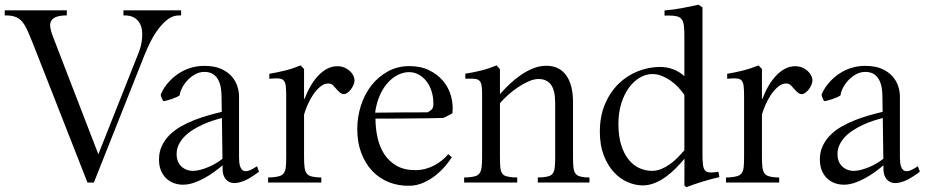

<svg xmlns="http://www.w3.org/2000/svg" viewBox="-41 -754 3824 793"><path d="M-21.5 -711.4H234.9V-690.4L220.2 -689.9Q198.2 -688 186 -681.9Q173.8 -675.8 169.2 -665Q164.6 -654.3 167 -639.2Q169.4 -624 177.2 -604L365.2 -116.7L531.7 -536.6Q537.1 -550.3 541 -566.2Q544.9 -582 546.1 -598.4Q547.4 -614.7 545.2 -630.1Q543 -645.5 535.9 -658.2Q528.8 -670.9 516.1 -679.4Q503.4 -688 483.9 -689.9L468.8 -690.4V-711.4H707V-690.4L691.4 -689.9Q668.9 -688 648.9 -671.9Q628.9 -655.8 611.6 -632.3Q594.2 -608.9 580.6 -581.5Q566.9 -554.2 557.1 -529.8L346.7 0H320.3L93.3 -578.6Q81.5 -607.9 72.3 -628.4Q63 -648.9 52.5 -662.1Q42 -675.3 28.3 -681.9Q14.6 -688.5 -5.4 -689.9L-21.5 -690.4Z M622.6 -362.3Q625.5 -370.6 632.1 -382.6Q638.7 -394.5 649.4 -407.7Q660.2 -420.9 675 -434.1Q689.9 -447.3 709.2 -458Q728.5 -468.8 752 -475.3Q775.4 -481.9 803.2 -481.9Q843.8 -481.9 871.1 -470Q898.4 -458 915 -439.5Q931.6 -420.9 939 -398.7Q946.3 -376.5 946.3 -356V-103.5Q946.3 -81.1 950.4 -68.1Q954.6 -55.2 962.2 -50.3Q969.7 -45.4 980.7 -47.6Q991.7 -49.8 1005.4 -58.1L1020.5 -67.4L1028.8 -44.9Q1006.8 -27.8 984.4 -15.4Q961.9 -2.9 939.9 1Q928.2 3.4 917.2 1.2Q906.2 -1 897.7 -7.8Q889.2 -14.6 883.8 -26.6Q878.4 -38.6 878.4 -55.7V-71.3Q862.3 -57.6 842.8 -43.5Q823.2 -29.3 801.8 -17.6Q780.3 -5.9 758.1 1.5Q735.8 8.8 714.8 8.8Q694.3 8.8 676.3 2Q658.2 -4.9 644.8 -18.1Q631.3 -31.2 623.5 -50.5Q615.7 -69.8 615.7 -95.2Q615.7 -127 627.9 -152.3Q640.1 -177.7 660.4 -197.5Q680.7 -217.3 707 -232.2Q733.4 -247.1 762.2 -258.3Q791 -269.5 820.3 -277.8Q849.6 -286.1 875 -292L874 -356Q874 -373.5 871.1 -391.4Q868.2 -409.2 860.6 -423.8Q853 -438.5 839.1 -447.8Q825.2 -457 803.2 -457Q782.2 -457 763.9 -446.5Q745.6 -436 731.9 -420.9Q718.3 -405.8 710.2 -389.2Q702.1 -372.6 701.2 -360.4Q696.3 -356.4 686.8 -352.3Q677.2 -348.1 666.7 -344.5Q656.2 -340.8 647 -338.6Q637.7 -336.4 632.8 -336.4Q630.4 -340.8 627.2 -348.4Q624 -356 622.6 -362.3ZM875.5 -266.6Q857.9 -262.2 836.9 -255.4Q815.9 -248.5 795.2 -239Q774.4 -229.5 755.1 -217.3Q735.8 -205.1 720.9 -189.9Q706.1 -174.8 697.3 -156.7Q688.5 -138.7 688.5 -117.7Q688.5 -101.1 693.8 -87.9Q699.2 -74.7 708.7 -65.9Q718.3 -57.1 731 -52.5Q743.7 -47.9 758.3 -48.3Q772.5 -48.8 788.6 -53.2Q804.7 -57.6 820.8 -64.5Q836.9 -71.3 851.6 -80.1Q866.2 -88.9 877.9 -98.1Z M1214.8 -105Q1214.8 -79.6 1216.8 -63.7Q1218.8 -47.9 1224.6 -39.1Q1230.5 -30.3 1241.5 -26.6Q1252.4 -22.9 1271 -21.5L1286.1 -21V0H1066.4V-21L1081.5 -21.5Q1101.6 -22.9 1113.3 -26.6Q1125 -30.3 1131.3 -39.1Q1137.7 -47.9 1139.4 -63.5Q1141.1 -79.1 1141.1 -104.5V-357.4Q1141.1 -382.8 1139.4 -397.7Q1137.7 -412.6 1131.8 -420.2Q1126 -427.7 1114.7 -429.4Q1103.5 -431.2 1084.5 -429.7L1071.3 -428.7V-449.2Q1103.5 -454.6 1135.3 -462.4Q1167 -470.2 1200.7 -483.9L1207 -477.1L1214.8 -469.2V-345.7H1216.8Q1228 -375 1242.4 -399.7Q1256.8 -424.3 1273.9 -442.1Q1291 -460 1310.5 -470.2Q1330.1 -480.5 1351.6 -480.5Q1368.7 -480.5 1381.8 -474.9Q1395 -469.2 1404.3 -460.4Q1413.6 -451.7 1418.5 -441.4Q1423.3 -431.2 1423.3 -421.9Q1423.3 -413.6 1419.2 -403.6Q1415 -393.6 1408.4 -385Q1401.9 -376.5 1394 -370.8Q1386.2 -365.2 1378.9 -365.2Q1372.1 -365.2 1365.5 -369.9Q1358.9 -374.5 1351.6 -382.8Q1343.3 -392.6 1335.2 -400.9Q1327.1 -409.2 1314.5 -409.2Q1296.9 -409.2 1280.5 -395Q1264.2 -380.9 1251 -360.8Q1237.8 -340.8 1228.5 -318.8Q1219.2 -296.9 1214.8 -280.8Z M1825.2 -104.5Q1814 -86.9 1796.6 -66.7Q1779.3 -46.4 1757.3 -29.1Q1735.4 -11.7 1708.7 0.2Q1682.1 12.2 1652.8 13.2Q1605.5 14.6 1565.2 -1.5Q1524.9 -17.6 1496.1 -48.3Q1467.3 -79.1 1450.9 -122.8Q1434.6 -166.5 1434.6 -219.7Q1434.6 -271 1449.7 -318.1Q1464.8 -365.2 1493.2 -401.4Q1521.5 -437.5 1561.3 -459.2Q1601.1 -481 1649.9 -481Q1696.3 -481 1731.4 -463.9Q1766.6 -446.8 1789.3 -419.4Q1812 -392.1 1821.8 -357.2Q1831.5 -322.3 1827.6 -286.1Q1819.3 -280.8 1809.3 -276.4Q1799.3 -272 1791 -267.1Q1778.8 -266.6 1758.5 -266.1Q1738.3 -265.6 1713.6 -265.4Q1689 -265.1 1662.4 -264.9Q1635.7 -264.6 1610.6 -264.4Q1585.4 -264.2 1563.7 -264.2Q1542 -264.2 1527.8 -264.2H1509.8Q1509.8 -224.6 1518.1 -186.5Q1526.4 -148.4 1545.4 -118.4Q1564.5 -88.4 1596.2 -69.8Q1627.9 -51.3 1674.8 -51.3Q1696.3 -51.3 1716.1 -56.6Q1735.8 -62 1752.9 -71Q1770 -80.1 1784.7 -92Q1799.3 -104 1810.1 -117.2ZM1508.3 -288.6Q1616.7 -290 1724.6 -290Q1736.3 -295.4 1742.7 -302.5Q1749 -309.6 1749 -325.2Q1749 -354 1741.2 -377.9Q1733.4 -401.9 1719.7 -419.2Q1706.1 -436.5 1687.7 -446.3Q1669.4 -456.1 1648.4 -456.1Q1630.9 -456.1 1612.8 -449.2Q1594.7 -442.4 1577.9 -428.7Q1561 -415 1546.9 -394.8Q1532.7 -374.5 1522.9 -348.1Q1512.7 -320.8 1508.3 -288.6Z M2252 -328.6Q2252 -381.3 2234.4 -404.5Q2216.8 -427.7 2183.6 -427.7Q2164.1 -427.7 2141.6 -417.7Q2119.1 -407.7 2097.2 -392.8Q2075.2 -377.9 2056.2 -360.6Q2037.1 -343.3 2023.9 -328.1V-104.5Q2023.9 -78.6 2025.4 -63Q2026.9 -47.4 2032.5 -38.6Q2038.1 -29.8 2049.1 -26.4Q2060.1 -22.9 2079.6 -21.5L2095.2 -21V0H1876V-21L1891.6 -21.5Q1910.2 -22.9 1921.4 -26.1Q1932.6 -29.3 1939.2 -37.8Q1945.8 -46.4 1948 -62Q1950.2 -77.6 1950.2 -104V-365.2Q1950.2 -386.7 1948.2 -399.7Q1946.3 -412.6 1940.2 -419.4Q1934.1 -426.3 1922.6 -428Q1911.1 -429.7 1892.6 -429.2L1880.9 -428.7V-449.7Q1913.1 -454.6 1944.1 -462.2Q1975.1 -469.7 2009.8 -483.9L2016.6 -476.6Q2019 -473.6 2021.2 -471.2Q2023.4 -468.8 2023.9 -467.8V-365.2Q2041.5 -385.3 2063.2 -406Q2085 -426.8 2109.6 -443.8Q2134.3 -460.9 2161.1 -471.7Q2188 -482.4 2215.3 -482.4Q2268.6 -482.4 2297.1 -443.4Q2325.7 -404.3 2325.7 -332V-104Q2325.7 -78.6 2327.4 -63.2Q2329.1 -47.9 2334.7 -39.1Q2340.3 -30.3 2350.6 -26.6Q2360.8 -22.9 2377.9 -21.5L2393.6 -21V0H2180.2V-21L2196.3 -21.5Q2214.8 -22.9 2225.8 -26.4Q2236.8 -29.8 2242.7 -38.6Q2248.5 -47.4 2250.2 -62.7Q2252 -78.1 2252 -103.5Z M2703.6 -689.5V-710.9Q2740.7 -713.9 2776.9 -720.7Q2813 -727.5 2843.8 -734.4Q2846.2 -733.4 2852.3 -729.2Q2858.4 -725.1 2860.4 -723.1V-117.7Q2860.4 -92.3 2862.1 -76.4Q2863.8 -60.5 2869.1 -52.5Q2874.5 -44.4 2884.5 -42.5Q2894.5 -40.5 2911.1 -42.5L2926.3 -44.4L2930.2 -22.5Q2914.6 -19 2896.5 -14.2Q2878.4 -9.3 2860.1 -3.7Q2841.8 2 2824.7 7.8Q2807.6 13.7 2793.9 19Q2793.9 18.6 2791 16.4Q2788.1 14.2 2785.6 12.2L2786.1 -98.6Q2770.5 -79.6 2751.2 -60.1Q2731.9 -40.5 2710 -24.4Q2688 -8.3 2663.6 1.7Q2639.2 11.7 2613.3 11.7Q2582.5 11.7 2551 -2Q2519.5 -15.6 2494.1 -43.2Q2468.8 -70.8 2452.6 -112.5Q2436.5 -154.3 2436.5 -210Q2436.5 -274.4 2457.8 -324.2Q2479 -374 2513.9 -408Q2548.8 -441.9 2593.5 -459.7Q2638.2 -477.5 2685.5 -477.5Q2713.4 -477.5 2739.3 -467.8Q2765.1 -458 2785.6 -439.5V-606.9Q2785.6 -633.3 2783.4 -649.4Q2781.2 -665.5 2774.2 -674.6Q2767.1 -683.6 2753.9 -686.8Q2740.7 -689.9 2718.8 -689.9ZM2785.6 -361.8Q2775.4 -377.4 2760.7 -393.1Q2746.1 -408.7 2728.8 -420.9Q2711.4 -433.1 2692.1 -440.7Q2672.9 -448.2 2653.8 -448.2Q2627 -448.2 2601.8 -433.6Q2576.7 -418.9 2556.9 -392.1Q2537.1 -365.2 2525.1 -327.1Q2513.2 -289.1 2513.2 -242.2Q2513.2 -190.4 2525.1 -153.6Q2537.1 -116.7 2556.6 -93.3Q2576.2 -69.8 2601.1 -59.1Q2626 -48.3 2651.9 -48.3Q2671.9 -48.3 2690.7 -56.2Q2709.5 -64 2726.6 -76.4Q2743.7 -88.9 2758.5 -104Q2773.4 -119.1 2785.6 -133.3Z M3106 -105Q3106 -79.6 3107.9 -63.7Q3109.9 -47.9 3115.7 -39.1Q3121.6 -30.3 3132.6 -26.6Q3143.6 -22.9 3162.1 -21.5L3177.2 -21V0H2957.5V-21L2972.7 -21.5Q2992.7 -22.9 3004.4 -26.6Q3016.1 -30.3 3022.5 -39.1Q3028.8 -47.9 3030.5 -63.5Q3032.2 -79.1 3032.2 -104.5V-357.4Q3032.2 -382.8 3030.5 -397.7Q3028.8 -412.6 3022.9 -420.2Q3017.1 -427.7 3005.9 -429.4Q2994.6 -431.2 2975.6 -429.7L2962.4 -428.7V-449.2Q2994.6 -454.6 3026.4 -462.4Q3058.1 -470.2 3091.8 -483.9L3098.1 -477.1L3106 -469.2V-345.7H3107.9Q3119.1 -375 3133.5 -399.7Q3147.9 -424.3 3165 -442.1Q3182.1 -460 3201.7 -470.2Q3221.2 -480.5 3242.7 -480.5Q3259.8 -480.5 3272.9 -474.9Q3286.1 -469.2 3295.4 -460.4Q3304.7 -451.7 3309.6 -441.4Q3314.5 -431.2 3314.5 -421.9Q3314.5 -413.6 3310.3 -403.6Q3306.2 -393.6 3299.6 -385Q3293 -376.5 3285.2 -370.8Q3277.3 -365.2 3270 -365.2Q3263.2 -365.2 3256.6 -369.9Q3250 -374.5 3242.7 -382.8Q3234.4 -392.6 3226.3 -400.9Q3218.3 -409.2 3205.6 -409.2Q3188 -409.2 3171.6 -395Q3155.3 -380.9 3142.1 -360.8Q3128.9 -340.8 3119.6 -318.8Q3110.4 -296.9 3106 -280.8Z M3352.1 -362.3Q3355 -370.6 3361.6 -382.6Q3368.2 -394.5 3378.9 -407.7Q3389.6 -420.9 3404.5 -434.1Q3419.4 -447.3 3438.7 -458Q3458 -468.8 3481.4 -475.3Q3504.9 -481.9 3532.7 -481.9Q3573.2 -481.9 3600.6 -470Q3627.9 -458 3644.5 -439.5Q3661.1 -420.9 3668.5 -398.7Q3675.8 -376.5 3675.8 -356V-103.5Q3675.8 -81.1 3679.9 -68.1Q3684.1 -55.2 3691.7 -50.3Q3699.2 -45.4 3710.2 -47.6Q3721.2 -49.8 3734.9 -58.1L3750 -67.4L3758.3 -44.9Q3736.3 -27.8 3713.9 -15.4Q3691.4 -2.9 3669.4 1Q3657.7 3.4 3646.7 1.2Q3635.7 -1 3627.2 -7.8Q3618.7 -14.6 3613.3 -26.6Q3607.9 -38.6 3607.9 -55.7V-71.3Q3591.8 -57.6 3572.3 -43.5Q3552.7 -29.3 3531.2 -17.6Q3509.8 -5.9 3487.5 1.5Q3465.3 8.8 3444.3 8.8Q3423.8 8.8 3405.8 2Q3387.7 -4.9 3374.3 -18.1Q3360.8 -31.2 3353 -50.5Q3345.2 -69.8 3345.2 -95.2Q3345.2 -127 3357.4 -152.3Q3369.6 -177.7 3389.9 -197.5Q3410.2 -217.3 3436.5 -232.2Q3462.9 -247.1 3491.7 -258.3Q3520.5 -269.5 3549.8 -277.8Q3579.1 -286.1 3604.5 -292L3603.5 -356Q3603.5 -373.5 3600.6 -391.4Q3597.7 -409.2 3590.1 -423.8Q3582.5 -438.5 3568.6 -447.8Q3554.7 -457 3532.7 -457Q3511.7 -457 3493.4 -446.5Q3475.1 -436 3461.4 -420.9Q3447.8 -405.8 3439.7 -389.2Q3431.6 -372.6 3430.7 -360.4Q3425.8 -356.4 3416.3 -352.3Q3406.7 -348.1 3396.2 -344.5Q3385.7 -340.8 3376.5 -338.6Q3367.2 -336.4 3362.3 -336.4Q3359.9 -340.8 3356.7 -348.4Q3353.5 -356 3352.1 -362.3ZM3605 -266.6Q3587.4 -262.2 3566.4 -255.4Q3545.4 -248.5 3524.7 -239Q3503.9 -229.5 3484.6 -217.3Q3465.3 -205.1 3450.4 -189.9Q3435.5 -174.8 3426.8 -156.7Q3418 -138.7 3418 -117.7Q3418 -101.1 3423.3 -87.9Q3428.7 -74.7 3438.2 -65.9Q3447.8 -57.1 3460.4 -52.5Q3473.1 -47.9 3487.8 -48.3Q3502 -48.8 3518.1 -53.2Q3534.2 -57.6 3550.3 -64.5Q3566.4 -71.3 3581.1 -80.1Q3595.7 -88.9 3607.4 -98.1Z"/></svg>

Font: Varendra
Style: Regular
Weight: 400
Designer: Jacob Thomas
Foundry: Bangla Type Foundry
Version: Version 1.008